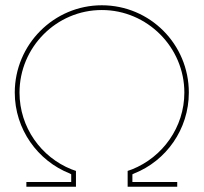

<svg xmlns="http://www.w3.org/2000/svg" viewBox="-20 -708 772 728"><path d="M652 0V-18H482V-47L488 -50C610 -98 696 -218 696 -357C696 -540 549 -688 366 -688C184 -688 36 -539 36 -357C36 -218 123 -98 245 -50L250 -47V-18H80V0H268V-60L251 -66C136 -112 54 -225 54 -357C54 -529 194 -670 366 -670C538 -670 679 -529 679 -357C679 -225 596 -112 481 -66L464 -60V0Z"/></svg>

Font: Rawengulk
Style: Light
Weight: 300
Version: Version 0.9